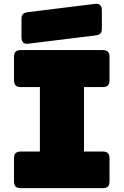

<svg xmlns="http://www.w3.org/2000/svg" viewBox="-20 -981 645 1001"><path d="M89 0Q70 0 61.5 -8.5Q53 -17 53 -36V-155Q53 -174 61.5 -182.5Q70 -191 89 -191H188V-527H89Q70 -527 61.5 -535.5Q53 -544 53 -563V-684Q53 -703 61.5 -711.5Q70 -720 89 -720H515Q534 -720 542.5 -711.5Q551 -703 551 -684V-563Q551 -544 542.5 -535.5Q534 -527 515 -527H418V-191H515Q534 -191 542.5 -182.5Q551 -174 551 -155V-36Q551 -17 542.5 -8.5Q534 0 515 0ZM475 -796 126 -753Q109 -751 100.5 -760Q92 -769 92 -786V-882Q92 -901 100.5 -908.5Q109 -916 128 -918L477 -961Q494 -963 502.5 -954Q511 -945 511 -928V-832Q511 -813 502.5 -805.5Q494 -798 475 -796Z"/></svg>

Font: Bungee
Style: Regular
Weight: 400
Designer: David Jonathan Ross
Foundry: David Jonathan Ross
Version: Version 1.000;PS 1.0;hotconv 1.0.72;makeotf.lib2.5.5900